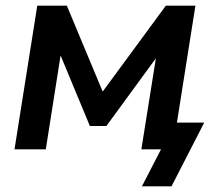

<svg xmlns="http://www.w3.org/2000/svg" viewBox="-20 -525 769 675"><path d="M31 0 111 -505H215L341 -203L563 -505H667L602 -94H698L583 130H479L546 0H477L528 -320L354 -82H296L193 -330L141 0Z"/></svg>

Font: Mulish
Style: Bold Italic
Weight: 700
Italic angle: -9°
Designer: Vernon Adams
Foundry: Vernon Adams
Version: Version 3.603; ttfautohint (v1.8.3)